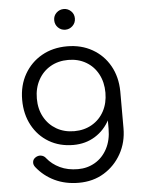

<svg xmlns="http://www.w3.org/2000/svg" viewBox="-63 -812 802 1082"><g transform="rotate(-5 338.0 -271.5)"><path d="M327 5Q249 5 189 -30.5Q129 -66 95 -129Q61 -192 61 -273Q61 -355 97 -418Q133 -481 195.5 -516.5Q258 -552 339 -552Q419 -552 481.5 -516.5Q544 -481 579.5 -418Q615 -355 616 -273L566 -257Q566 -181 535 -121.5Q504 -62 450 -28.5Q396 5 327 5ZM339 220Q263 220 202.5 191Q142 162 101 110Q90 96 92 80.5Q94 65 108 56Q123 46 140 49Q157 52 167 66Q195 101 239 122Q283 143 341 143Q394 143 437.5 117.5Q481 92 506.5 44Q532 -4 532 -69V-218L563 -286L616 -273V-65Q616 15 580 79.5Q544 144 482 182Q420 220 339 220ZM339 -72Q395 -72 439 -97.5Q483 -123 507.5 -168.5Q532 -214 532 -273Q532 -332 507.5 -378Q483 -424 439 -449.5Q395 -475 339 -475Q282 -475 238 -449.5Q194 -424 169 -378Q144 -332 144 -273Q144 -214 169 -168.5Q194 -123 238 -97.5Q282 -72 339 -72ZM338 -646Q314 -646 297 -663Q280 -680 280 -705Q280 -730 297.5 -746.5Q315 -763 339 -763Q362 -763 379.5 -746.5Q397 -730 397 -705Q397 -680 379.5 -663Q362 -646 338 -646Z"/></g></svg>

Font: Comfortaa Medium
Style: Regular
Weight: 500
Designer: Johan Aakerlund
Foundry: Johan Aakerlund
Version: Version 3.104; ttfautohint (v1.8.1.43-b0c9)